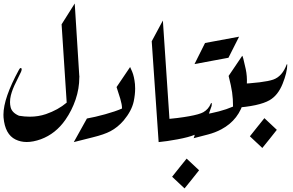

<svg xmlns="http://www.w3.org/2000/svg" viewBox="-20 -803 1657 1085"><path d="M328.1 -665.5 402.3 -783.2 426.8 -393.1Q427.7 -384.3 427.7 -379.4L428.7 -368.2L428.2 -366.2Q428.2 -302.2 407.2 -240.5Q386.2 -178.7 349.6 -126Q294.4 -46.9 210.9 -16.1Q167.5 -0.5 130.9 -0.5Q96.7 -0.5 67.9 -14.6Q8.3 -43.5 0 -139.2Q-0.5 -147 -0.5 -154.8Q-0.5 -248.5 87.4 -409.2Q92.3 -418.5 96.7 -418.5Q98.1 -418.5 99.6 -418Q102.5 -416.5 102.5 -411.6Q102.5 -406.2 99.1 -397.5Q87.4 -371.6 69.1 -335.9Q50.8 -300.3 41.5 -264.6Q36.6 -244.6 36.6 -226.1Q36.6 -211.4 40 -197.3Q47.4 -166 87.4 -148.9Q119.1 -143.6 148.4 -143.6Q196.8 -143.6 239.7 -158.2Q308.6 -182.1 356.9 -223.1Z M638.7 -311 715.3 -424.3 727.1 -397.5Q738.3 -370.6 742.7 -327.6Q743.7 -315.4 743.7 -302.7Q743.7 -269 735.8 -230.5Q724.1 -176.3 678.7 -122.1Q645 -83 604 -61.5Q569.3 -43 503.9 -26.9Q438.5 -10.7 397 0L471.2 -133.3Q515.6 -141.1 574 -157.2Q632.3 -173.3 669.9 -189.9L669.4 -189.5V-192.9Q669.4 -211.9 659.7 -245.1Q648.9 -280.8 638.7 -311Z M837.4 -569.8 900.4 -687 938.5 -118.2 876.5 0Z M1105 159.2Q1084.5 185.5 1064 210.9Q1043.5 236.3 1022.9 261.7L952.6 195.8Q972.7 169.9 993.4 144.5Q1014.2 119.1 1034.7 93.3Z M1083 -24.4H1082Q1077.6 -24.4 1077.6 -29.8Q1077.6 -33.7 1080.6 -41.5Q1046.4 -27.3 983.2 -15.6Q919.9 -3.9 876.5 0L897.5 -127Q1085 -144.5 1128.9 -168.9Q1158.2 -185.5 1171.4 -217.8Q1173.8 -221.2 1175.3 -221.2Q1176.8 -221.2 1176.8 -215.8Q1176.8 -206.5 1175.8 -204.1Q1164.6 -168.9 1142.6 -116.7Q1120.6 -64.5 1083 -24.4Z M1271 -476.6Q1222.7 -467.8 1174.8 -458.7Q1127 -449.7 1079.1 -440.9L1138.7 -560.1Q1243.2 -578.6 1331.1 -595.7Z M1272 -374 1348.6 -487.3Q1351.6 -491.7 1368.7 -412.4Q1385.7 -333 1359.9 -239.7Q1332 -126 1231 -72.3Q1196.3 -53.7 1156 -43.2Q1115.7 -32.7 1074.2 -22L1131.8 -155.3Q1176.3 -163.1 1217.8 -173.8Q1259.3 -184.6 1296.9 -200.7Q1296.9 -245.1 1291.7 -280.8Q1286.6 -316.4 1272 -374Z M1544.4 -69.3Q1523.9 -43 1503.4 -17.6Q1482.9 7.8 1462.4 33.2L1392.1 -32.7Q1412.1 -58.6 1432.9 -84Q1453.6 -109.4 1474.1 -135.3Z M1603.5 -438.5Q1603 -394 1576.9 -329.1Q1550.8 -264.2 1503.4 -236.8Q1443.8 -202.6 1302.7 -193.4L1316.9 -327.6H1317.9Q1473.1 -335.4 1524.2 -353.3Q1575.2 -371.1 1600.6 -439.9Z"/></svg>

Font: Aref Ruqaa
Style: Regular
Weight: 400
Designer: Abdoulla Aref
Version: Version 0.7